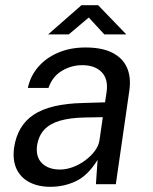

<svg xmlns="http://www.w3.org/2000/svg" viewBox="-20 -710 588 740"><path d="M174.6 10Q126.9 10 93 -7.9Q59.2 -25.7 43.6 -59.2Q28.1 -92.6 34.2 -139.9Q46.6 -225.9 109.7 -267.9Q172.8 -310 299 -313L384.9 -315.6L390.9 -356Q397.8 -405.6 371.5 -432.3Q345.3 -459.1 295.6 -458.8Q254.8 -458.6 218.4 -436.9Q182.1 -415.3 166.8 -371.1H87.4Q96.6 -416 126.7 -451.3Q156.7 -486.6 203.6 -506.8Q250.5 -527 309.8 -527Q373.6 -527 413.5 -506.5Q453.5 -486 469.6 -448.8Q485.8 -411.5 478.5 -360.8L426.4 0H349.7L356.1 -93.8Q318.7 -33.4 272.6 -11.7Q226.6 10 174.6 10ZM211.1 -56.6Q235.4 -56.6 260.8 -66Q286.2 -75.4 308.2 -91.7Q330.3 -108 345.4 -128.2Q360.4 -148.4 363.5 -169.8L376.2 -258.4L305.5 -257.1Q250.3 -256.1 211.6 -244.9Q172.9 -233.8 150.8 -210.4Q128.8 -187 122.8 -148.8Q117.1 -105.3 141.9 -80.9Q166.7 -56.6 211.1 -56.6ZM165.7 -577.5 293.9 -689.9H358.3L466.7 -577.5H382.1L322.1 -642.5L245.2 -577.5Z"/></svg>

Font: Public Sans Thin
Style: Italic
Weight: 100
Italic angle: -8°
Designer: The Public Sans project authors (U.S. Web Design System). Libre Franklin designed by Pablo Impallari and Rodrigo Fuenzal
Version: Version 2.000